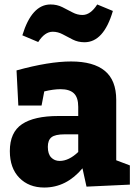

<svg xmlns="http://www.w3.org/2000/svg" viewBox="-20 -826 608 859"><path d="M367 9 349 -73Q277 13 178 13Q109 13 66.5 -30.5Q24 -74 24 -150Q24 -234 78.5 -270.5Q133 -307 241 -307H330V-348Q330 -390 310.5 -408.5Q291 -427 251 -427Q219 -427 178 -417L166 -354H62L54 -511Q199 -551 298 -551Q398 -551 449 -509Q500 -467 500 -379V-109L561 -86V0ZM194 -169Q194 -137 209 -121.5Q224 -106 247 -106Q288 -106 330 -146V-225H269Q227 -225 210.5 -212Q194 -199 194 -169ZM358 -637Q329 -637 305.5 -649Q282 -661 260.5 -672.5Q239 -684 216 -684Q180 -684 151 -638L80 -668Q122 -806 206 -806Q235 -806 259 -794Q283 -782 304.5 -770.5Q326 -759 349 -759Q385 -759 415 -806L485 -777Q444 -637 358 -637Z"/></svg>

Font: Bitter ExtraBold
Style: Regular
Weight: 800
Designer: Sol Matas, and Bitter project Authors
Foundry: Sol Matas
Version: Version 2.001